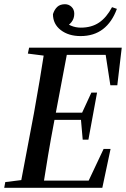

<svg xmlns="http://www.w3.org/2000/svg" viewBox="-25 -890 597 910"><path d="M-5 0 0 -27 112 -41H146L140 0ZM69 0 136 -354Q150 -431 163 -509Q176 -587 188 -664H298L231 -310Q216 -232 203 -154.5Q190 -77 178 0ZM107 -636 113 -664H258L253 -622H217ZM119 0 125 -34H430L383 -8L466 -184H499L460 0ZM179 -322 186 -356H381L375 -322ZM229 -630 235 -664H552L531 -486H498L472 -655L510 -630ZM367 -228 358 -331 361 -349 408 -451H435L394 -228ZM357 -719Q300 -719 263 -747.5Q226 -776 226 -823Q233 -845 246.5 -857.5Q260 -870 283 -870Q301 -870 314 -857.5Q327 -845 327 -825Q327 -802 314 -785.5Q301 -769 280 -760L270 -799Q289 -778 311 -768.5Q333 -759 358 -759Q409 -759 444.5 -783Q480 -807 506 -856L529 -848Q506 -785 463 -752Q420 -719 357 -719Z"/></svg>

Font: Source Serif 4 48pt SemiBold
Style: Italic
Weight: 600
Italic angle: -12°
Designer: Frank Grießhammer
Foundry: Adobe Systems Incorporated
Version: Version 4.004;hotconv 1.0.116;makeotfexe 2.5.65601